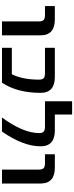

<svg xmlns="http://www.w3.org/2000/svg" viewBox="560 -1290 730 1889"><g transform="rotate(90 924.5 -345.0)"><path d="M39 -423V-520H171Q327 -520 327 -380V0H190V-363Q190 -397 176 -410Q162 -423 127 -423Z M737 -520Q893 -520 893 -380Q893 -150 793 0H450V-97H710Q763 -203 763 -363Q763 -397 749 -410Q735 -423 700 -423H450V-520Z M1136 0Q1289 -209 1289 -367Q1289 -397 1274.5 -410Q1260 -423 1226 -423H976V-690H1106V-520H1263Q1419 -520 1419 -380Q1419 -209 1274 0Z M1497 -423V-520H1629Q1785 -520 1785 -380V0H1648V-363Q1648 -397 1634 -410Q1620 -423 1585 -423Z"/></g></svg>

Font: Mplus 1p Bold
Style: Bold
Weight: 700
Version: Version 1.061